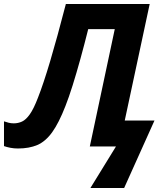

<svg xmlns="http://www.w3.org/2000/svg" viewBox="-50 -734 830 962"><path d="M403 208 531 0H400L525 -588H392Q373 -512 353 -439.5Q333 -367 314 -306.5Q295 -246 278 -203Q245 -118 211.5 -71.5Q178 -25 137 -7.5Q96 10 40 10Q20 10 2 6.5Q-16 3 -30 -2V-126Q-18 -122 -6.5 -119Q5 -116 19 -116Q41 -116 60.5 -125Q80 -134 99.5 -161.5Q119 -189 140 -244Q167 -312 201.5 -428Q236 -544 280 -714H700L575 -130H724L572 208Z"/></svg>

Font: Noto IKEA Latin
Style: Bold Italic
Weight: 700
Italic angle: -12°
Designer: Monotype Design Team
Foundry: Monotype Imaging Inc.
Version: Version 1.0